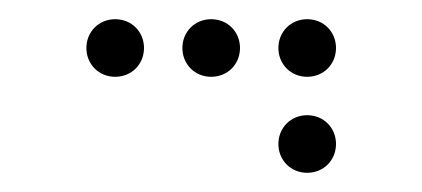

<svg xmlns="http://www.w3.org/2000/svg" viewBox="-20 -300 440 200"><path d="M100 -220C117 -220 130 -233 130 -250C130 -267 117 -280 100 -280C83 -280 70 -267 70 -250C70 -233 83 -220 100 -220ZM200 -220C217 -220 230 -233 230 -250C230 -267 217 -280 200 -280C183 -280 170 -267 170 -250C170 -233 183 -220 200 -220ZM300 -220C317 -220 330 -233 330 -250C330 -267 317 -280 300 -280C283 -280 270 -267 270 -250C270 -233 283 -220 300 -220ZM300 -120C317 -120 330 -133 330 -150C330 -167 317 -180 300 -180C283 -180 270 -167 270 -150C270 -133 283 -120 300 -120Z"/></svg>

Font: TINY 5x3 60
Style: Regular
Weight: 150
Designer: Jack Halten Fahnestock
Foundry: Velvetyne Type Foundry
Version: Version 1.002;hotconv 1.0.109;makeotfexe 2.5.65596